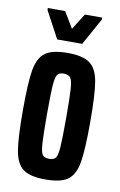

<svg xmlns="http://www.w3.org/2000/svg" viewBox="-81 -732 492 786"><g transform="rotate(10 165.0 -338.5)"><path d="M25 -255Q25 -370 34 -422.5Q43 -475 72 -496.5Q101 -518 165 -518Q229 -518 258 -496.5Q287 -475 296 -422.5Q305 -370 305 -255Q305 -140 296 -87.5Q287 -35 258 -13.5Q229 8 165 8Q101 8 72 -13.5Q43 -35 34 -87.5Q25 -140 25 -255ZM205 -255Q205 -342 202.5 -376Q200 -410 192.5 -420.5Q185 -431 165 -432Q145 -432 137.5 -421.5Q130 -411 127.5 -376.5Q125 -342 125 -255Q125 -168 127.5 -133.5Q130 -99 137.5 -88.5Q145 -78 165 -78Q185 -78 192.5 -88.5Q200 -99 202.5 -133.5Q205 -168 205 -255ZM113 -565 53 -677V-685H125L165 -618L207 -685H279V-677L217 -565Z"/></g></svg>

Font: Saira Ultra Condensed
Style: Bold
Weight: 700
Width: 1
Designer: Hector Gatti with collaboration of the Omnibus-Type team
Foundry: Omnibus-Type
Version: Version 1.001; ttfautohint (v1.8)